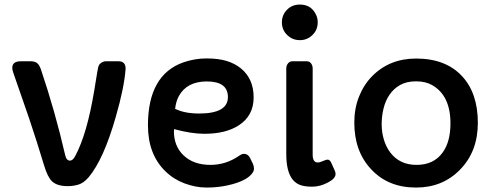

<svg xmlns="http://www.w3.org/2000/svg" viewBox="-20 -824 2208 856"><path d="M540 -517.6Q534.2 -434.6 496.1 -302.7Q442.4 -114.7 376 -34.7Q353 -7.8 329.6 -1Q306.2 5.9 282.2 5.9Q258.3 5.9 240.7 0.5Q223.1 -4.9 211.4 -16.1Q191.9 -35.2 176.3 -87.4Q144 -194.8 109.4 -297.4L38.6 -501.5Q34.7 -513.2 34.7 -521.5Q34.7 -550.8 72.8 -550.8H117.2Q134.3 -550.8 144.8 -543.2Q155.3 -535.6 162.6 -514.2Q226.1 -325.7 270.5 -132.8Q275.9 -107.9 292 -107.9Q304.7 -107.9 315.4 -128.4Q368.2 -226.6 400.4 -421.9Q409.2 -473.1 413.3 -500.5Q417.5 -527.8 421.6 -534.2Q425.8 -540.5 431.2 -543.9Q440.9 -550.8 452.6 -550.8H508.8Q540 -550.8 540 -517.6Z M755.9 -248.5 755.4 -239.3Q755.4 -172.4 797.9 -131.8Q842.3 -88.9 918.5 -88.9Q987.8 -88.9 1047.4 -130.4Q1058.6 -138.2 1067.4 -138.2Q1085.4 -138.2 1094.7 -120.1L1107.9 -92.8Q1112.3 -83 1112.3 -71.8Q1112.3 -60.5 1102.3 -48.6Q1092.3 -36.6 1076.2 -26.9Q1060.1 -17.1 1038.8 -9.8Q1017.6 -2.4 995.1 2.4Q950.2 12.2 901.4 12.2Q852.5 12.2 803 -6.3Q753.4 -24.9 717.3 -60.5Q639.6 -136.2 639.6 -265.1Q639.6 -491.2 798.8 -546.4Q848.6 -563.5 901.1 -563.5Q953.6 -563.5 990.5 -552.2Q1027.3 -541 1054.2 -519Q1110.8 -472.7 1110.8 -389.6Q1110.8 -308.1 1044.4 -265.1Q986.3 -227.5 891.1 -227.5Q832.5 -227.5 755.9 -248.5ZM996.1 -391.1Q996.1 -460.9 902.3 -460.9Q813 -460.9 777.3 -395.5Q764.6 -372.6 760.7 -338.9Q802.7 -317.9 867.7 -317.9Q996.1 -317.9 996.1 -391.1Z M1316.9 -645Q1283.7 -645 1260.3 -668Q1236.8 -690.4 1236.8 -724.6Q1236.8 -757.8 1260.3 -781.2Q1282.7 -803.7 1316.9 -803.7Q1369.1 -803.7 1390.1 -755.9Q1396.5 -741.7 1396.5 -724.6Q1396.5 -690.4 1373 -668Q1349.6 -645 1316.9 -645ZM1374 -134.3Q1374 -99.6 1397 -99.6Q1404.8 -99.6 1414.6 -104Q1433.6 -112.3 1440.4 -112.3Q1450.7 -112.3 1457 -98.1L1472.2 -64Q1476.1 -55.7 1476.1 -48.3Q1476.1 -27.3 1439.9 -9.3Q1405.8 8.3 1372.3 8.3Q1338.9 8.3 1318.8 1Q1298.8 -6.3 1284.7 -23.4Q1256.3 -58.6 1256.3 -137.7V-518.6Q1256.3 -532.2 1264.2 -541.5Q1272 -550.8 1282.7 -550.8H1348.1Q1359.4 -550.8 1366.7 -541.5Q1374 -532.2 1374 -518.6Z M1559.6 -277.3Q1559.6 -340.8 1580.8 -393.8Q1602.1 -446.8 1639.2 -484.4Q1716.8 -563 1835 -563Q1967.3 -563 2040 -484.4Q2110.4 -408.7 2110.4 -276.4Q2110.4 -148.4 2030.8 -67.4Q1953.1 12.2 1835 12.2Q1710.4 12.2 1634.8 -69.3Q1559.6 -148.9 1559.6 -277.3ZM1719.7 -144.5Q1761.7 -88.9 1836.9 -88.9Q1913.6 -88.9 1953.1 -143.6Q1988.3 -191.4 1988.3 -273.9Q1988.3 -397.5 1907.2 -444.3Q1877.4 -461.4 1835.2 -461.4Q1793 -461.4 1763.9 -445.1Q1734.9 -428.7 1716.6 -401.6Q1698.2 -374.5 1689.9 -340.1Q1681.6 -305.7 1681.6 -270.3Q1681.6 -234.9 1691.2 -202.4Q1700.7 -169.9 1719.7 -144.5Z"/></svg>

Font: Capriola
Style: Regular
Weight: 400
Designer: Viktoriya Grabowska
Foundry: Viktoriya Grabowska
Version: Version 1.007